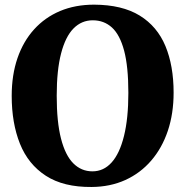

<svg xmlns="http://www.w3.org/2000/svg" viewBox="-20 -772 776 804"><path d="M363.5 11Q246 12 172 -36Q98 -84 63.5 -170.2Q29 -256.5 29 -370.5Q29 -458 53.2 -528.5Q77.5 -599 122.8 -649Q168 -699 231.5 -725.8Q295 -752.5 374 -752.5Q491.5 -752 565 -706.8Q638.5 -661.5 672.8 -579Q707 -496.5 707 -384Q707 -296.5 682.8 -224.2Q658.5 -152 613.2 -99.5Q568 -47 504.8 -18.2Q441.5 10.5 363.5 11ZM367 -54.5Q414 -54.5 447.5 -91.8Q481 -129 499.2 -202.5Q517.5 -276 517.5 -383Q517.5 -493 499.8 -559.8Q482 -626.5 448.8 -656.8Q415.5 -687 368.5 -687Q321.5 -687 287.8 -652.8Q254 -618.5 235.8 -548.2Q217.5 -478 217.5 -371Q217.5 -261.5 235.5 -191.5Q253.5 -121.5 287 -88Q320.5 -54.5 367 -54.5Z"/></svg>

Font: Merriweather 20pt Black
Style: Regular
Weight: 900
Version: Version 2.100